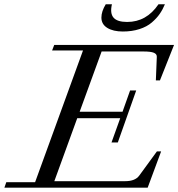

<svg xmlns="http://www.w3.org/2000/svg" viewBox="-60 -872 828 892"><path d="M510.7 -725.6Q465.8 -725.6 438.5 -742.4Q411.1 -759.3 411.1 -790.5Q411.1 -818.8 431.2 -852.1H460Q450.2 -810.1 467.5 -790Q484.9 -770 530.8 -770Q620.6 -770 676.3 -852.1H706.1Q696.3 -828.1 682.1 -807.6Q668 -787.1 645.3 -767.6Q622.6 -748 587.9 -736.8Q553.2 -725.6 510.7 -725.6ZM-39.6 0 -30.8 -25.4H103L325.7 -637.7H182.1L191.9 -663.1H748.5L683.1 -498.5H664.1L668.5 -608.4Q668.9 -621.1 654.5 -627Q640.1 -632.8 607.9 -632.8H412.1L310.1 -353H509.3L544.4 -451.7H572.8L487.3 -210H458L498.5 -322.8H298.8L192.4 -30.3H522Q567.9 -30.3 586.9 -56.2L668.9 -168.5H688.5L626 0Z"/></svg>

Font: Elstob
Style: Italic
Weight: 400
Italic angle: -20°
Designer: Peter S. Baker
Version: Version 1.015